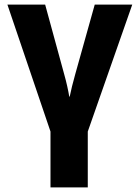

<svg xmlns="http://www.w3.org/2000/svg" viewBox="-20 -569 603 829"><path d="M198 240H359V-1L551 -549H389L305 -249C295 -214 286 -177 281 -152H279C275 -177 267 -214 257 -249L175 -549H12L198 -1Z"/></svg>

Font: Noto Sans Mono SemiCondensed ExtraBold
Style: Regular
Weight: 800
Width: 4
Designer: Monotype Design Team
Foundry: Monotype Imaging Inc.
Version: Version 2.014